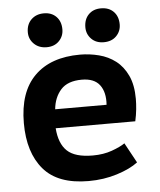

<svg xmlns="http://www.w3.org/2000/svg" viewBox="-53 -780 700 841"><g transform="rotate(-5 297.0 -359.5)"><path d="M521 -48Q487 -22 428.5 -3.5Q370 15 303 15Q168 15 105 -59Q42 -133 42 -262Q42 -399 113 -469.5Q184 -540 313 -540Q355 -540 396 -529.5Q437 -519 469 -494.5Q501 -470 520.5 -428.5Q540 -387 540 -326Q540 -305 537.5 -280Q535 -255 529 -228H179Q184 -160 218.5 -127.5Q253 -95 331 -95Q378 -95 415.5 -108.5Q453 -122 473 -136ZM311 -430Q249 -430 219 -396.5Q189 -363 184 -311H410Q414 -366 390 -398Q366 -430 311 -430ZM94 -657Q94 -692 115.5 -713Q137 -734 171 -734Q205 -734 225.5 -713Q246 -692 246 -657Q246 -627 225.5 -606Q205 -585 171 -585Q137 -585 115.5 -606Q94 -627 94 -657ZM347 -657Q347 -692 367.5 -713Q388 -734 422 -734Q457 -734 477.5 -713Q498 -692 498 -657Q498 -627 477.5 -606Q457 -585 422 -585Q388 -585 367.5 -606Q347 -627 347 -657Z"/></g></svg>

Font: PT Sans Caption
Style: Bold
Weight: 700
Designer: A.Korolkova, O.Umpeleva, V.Yefimov
Foundry: ParaType Ltd
Version: Version 2.003W OFL